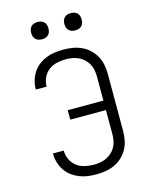

<svg xmlns="http://www.w3.org/2000/svg" viewBox="-137 -1023 873 1117"><g transform="rotate(-15 300.0 -464.5)"><path d="M303 8Q276 8 250 4.5Q224 1 199.5 -9Q175 -19 154 -35Q133 -51 118.5 -73Q104 -95 96.5 -120.5Q89 -146 89 -172Q89 -173 89 -173.5Q89 -174 89 -175H154Q154 -175 154 -174.5Q154 -174 154 -173Q154 -146 166 -120.5Q178 -95 200 -78.5Q222 -62 249 -56Q276 -50 303 -50Q322 -50 342 -53.5Q362 -57 379.5 -65.5Q397 -74 411.5 -87.5Q426 -101 435.5 -118.5Q445 -136 448.5 -155.5Q452 -175 452 -195V-339H237V-396H452V-540Q452 -560 448.5 -579.5Q445 -599 435.5 -616.5Q426 -634 411.5 -647.5Q397 -661 379.5 -669.5Q362 -678 342 -681.5Q322 -685 303 -685Q276 -685 249 -679Q222 -673 200 -656.5Q178 -640 166 -614.5Q154 -589 154 -562Q154 -561 154 -560.5Q154 -560 154 -560H89Q89 -561 89 -561.5Q89 -562 89 -563Q89 -589 96.5 -614.5Q104 -640 118.5 -662Q133 -684 154 -700Q175 -716 199.5 -726Q224 -736 250 -739.5Q276 -743 303 -743Q331 -743 358.5 -738.5Q386 -734 411.5 -722.5Q437 -711 458 -691.5Q479 -672 492.5 -647.5Q506 -623 511.5 -595.5Q517 -568 517 -540V-195Q517 -167 511.5 -139.5Q506 -112 492.5 -87.5Q479 -63 458 -43.5Q437 -24 411.5 -12.5Q386 -1 358.5 3.5Q331 8 303 8ZM400 -833Q389 -833 379 -836Q369 -839 361.5 -846.5Q354 -854 351 -864Q348 -874 348 -885Q348 -896 351 -906Q354 -916 361.5 -923.5Q369 -931 379 -934Q389 -937 400 -937Q411 -937 421 -934Q431 -931 438.5 -923.5Q446 -916 449 -906Q452 -896 452 -885Q452 -874 449 -864Q446 -854 438.5 -846.5Q431 -839 421 -836Q411 -833 400 -833ZM200 -833Q189 -833 179 -836Q169 -839 161.5 -846.5Q154 -854 151 -864Q148 -874 148 -885Q148 -896 151 -906Q154 -916 161.5 -923.5Q169 -931 179 -934Q189 -937 200 -937Q211 -937 221 -934Q231 -931 238.5 -923.5Q246 -916 249 -906Q252 -896 252 -885Q252 -874 249 -864Q246 -854 238.5 -846.5Q231 -839 221 -836Q211 -833 200 -833Z"/></g></svg>

Font: Iosevka Custom Light Extended
Style: Regular
Weight: 300
Width: 7
Monospace: yes
Designer: Belleve Invis
Foundry: Belleve Invis
Version: Version 11.2.4; ttfautohint (v1.8.4)